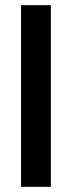

<svg xmlns="http://www.w3.org/2000/svg" viewBox="-20 -720 277 740"><path d="M61 0V-700H176V0Z"/></svg>

Font: Space Grotesk Frontify SemiBold
Style: Regular
Weight: 600
Designer: Florian Karsten
Version: Version 2.000